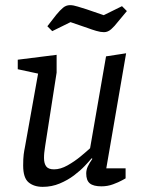

<svg xmlns="http://www.w3.org/2000/svg" viewBox="-20 -720 563 746"><path d="M128 -434 49 -451V-488L200 -507V-438L156 -156Q155 -149 154 -142Q153 -135 152 -126.5Q151 -118 151 -106Q151 -85 159.5 -73.5Q168 -62 190 -62Q215 -62 242.5 -77.5Q270 -93 293.5 -112.5Q317 -132 330 -144L392 -501L470 -513L393 -66H468V-27Q468 -27 454.5 -19.5Q441 -12 419.5 -4Q398 4 374 4Q343 4 329 -7.5Q315 -19 315 -46Q315 -60 321 -73Q327 -86 339 -103L336 -105Q327 -94 309.5 -75.5Q292 -57 267.5 -38.5Q243 -20 212 -7Q181 6 146 6Q112 6 91 -11.5Q70 -29 70 -77Q70 -104 72 -119.5Q74 -135 77 -149ZM384 -595Q371 -595 354 -600Q337 -605 321 -611L254 -634L183 -599L164 -618L199 -663Q213 -680 225 -690Q237 -700 252 -700Q265 -700 282 -694.5Q299 -689 316 -684L383 -661L454 -696L473 -677L438 -635Q425 -618 412 -606.5Q399 -595 384 -595Z"/></svg>

Font: Faustina VF Beta
Style: Italic
Weight: 400
Italic angle: -8°
Designer: Alfonso Garcia
Foundry: Omnibus-Type
Version: Version 1.006